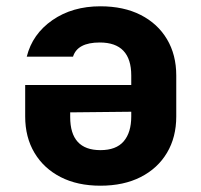

<svg xmlns="http://www.w3.org/2000/svg" viewBox="-20 -580 640 610"><path d="M299 -560Q373 -560 427 -532.5Q481 -505 510.5 -455.5Q540 -406 540 -340V-210Q540 -144 510.5 -94.5Q481 -45 427 -17.5Q373 10 299 10Q226 10 172.5 -17.5Q119 -45 89.5 -94.5Q60 -144 60 -210V-310H397V-340Q397 -445 297 -445Q226 -445 212 -400H65Q83 -472 146.5 -516Q210 -560 299 -560ZM203 -208Q203 -103 299 -103Q349 -103 373 -131Q397 -159 397 -210V-225L203 -223Z"/></svg>

Font: NKDuy Mono ExtraBold
Style: Regular
Weight: 800
Monospace: yes
Designer: NKDuy
Foundry: NKDuy
Version: Version 2.251; ttfautohint (v1.8.4.7-5d5b)